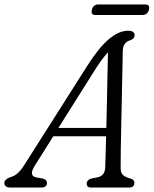

<svg xmlns="http://www.w3.org/2000/svg" viewBox="-52 -845 693 865"><path d="M104 -97.5Q76.5 -53.5 110.5 -46L141.5 -40.5Q160 -35 159.5 -21Q159.5 0 133 0H-3.5Q-32.5 0 -32.5 -21Q-32 -37.5 -3.5 -47.5Q28 -55 56 -99.5L338 -543.5Q391 -628 436.8 -667.2Q482.5 -706.5 525 -706.5Q554.5 -706.5 554.5 -686.5Q554.5 -670.5 535.5 -664Q519 -659 510 -647Q501 -635 501 -612Q500.5 -572 499.2 -517.5Q498 -463 496.8 -402.2Q495.5 -341.5 494.2 -282Q493 -222.5 492.2 -171.8Q491.5 -121 491.5 -87.5Q491.5 -66.5 502 -56.5Q512.5 -46.5 538 -40Q553.5 -35 553.5 -20.5Q553 0 528.5 0H358.5Q338 0 338.5 -18.5Q338.5 -33 357 -40L391 -47Q421 -55.5 422 -91.5Q423 -117.5 424 -153.2Q425 -189 426 -231H188ZM368.5 -518.5 211 -268.5H427Q428.5 -326 429.8 -387Q431 -448 432.2 -505.8Q433.5 -563.5 434.5 -609.5Q421 -595 404.2 -572.2Q387.5 -549.5 368.5 -518.5ZM362 -801Q368.5 -825 391 -825H602.5Q625 -825 619 -801Q612.5 -777.5 589.5 -777.5H378.5Q355.5 -777.5 362 -801Z"/></svg>

Font: Fraunces 72pt S100 Light
Style: Italic
Weight: 300
Italic angle: -16°
Version: Version 1.000; ttfautohint (v1.8.3)